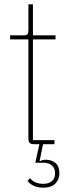

<svg xmlns="http://www.w3.org/2000/svg" viewBox="-20 -670 320 892"><path d="M181 202Q155 202 135.5 192.5Q116 183 108 170L120 158Q140 184 181 184Q207 184 221.5 171Q236 158 236 135Q236 112 221.5 99Q207 86 181 86H144L163 0H139Q124 0 118 -6Q112 -12 112 -27V-487H27V-506H91Q104 -506 108 -511.5Q112 -517 112 -530V-650H133V-506H238V-487H133V-19H233V0H180L164 78H168Q178 72 192 72Q220 72 238 87.5Q256 103 256 135Q256 164 237 183Q218 202 181 202Z"/></svg>

Font: IBM Plex Sans Cond Thin
Style: Regular
Weight: 100
Width: 3
Designer: Mike Abbink, Paul van der Laan, Pieter van Rosmalen
Foundry: Bold Monday
Version: Version 1.3